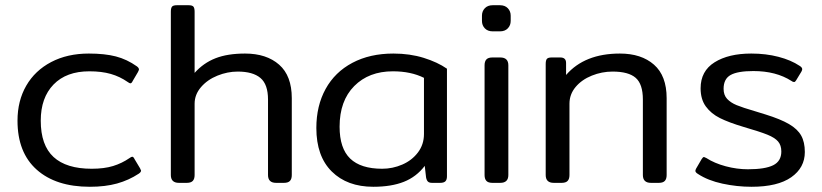

<svg xmlns="http://www.w3.org/2000/svg" viewBox="-20 -700 3148 735"><path d="M47 -238Q47 -314 80.5 -372Q114 -430 176 -462.5Q238 -495 320 -495Q381 -495 423.5 -484Q466 -473 504 -446Q512 -440 512 -434Q512 -432 508 -424L488 -390Q484 -381 479 -381Q476 -381 469 -386Q439 -407 404 -417Q369 -427 322 -427Q234 -427 185 -376.5Q136 -326 136 -238Q136 -144 185 -99Q234 -54 331 -54Q379 -54 413 -64.5Q447 -75 476 -95Q483 -100 486 -100Q491 -100 495 -91L516 -56Q520 -48 520 -47Q520 -41 511 -35Q473 -10 428 2.5Q383 15 324 15Q194 15 120.5 -50.5Q47 -116 47 -238Z M634 -30V-655Q634 -669 638.5 -674.5Q643 -680 657 -680H702Q716 -680 720.5 -674.5Q725 -669 725 -655V-421Q759 -459 805 -477Q851 -495 918 -495Q1000 -495 1048.5 -452.5Q1097 -410 1097 -324V-30Q1097 -15 1090 -7.5Q1083 0 1067 0H1037Q1006 0 1006 -30V-319Q1006 -377 977 -401.5Q948 -426 890 -426Q851 -426 812.5 -410.5Q774 -395 749.5 -366.5Q725 -338 725 -303V-30Q725 -15 718 -7.5Q711 0 695 0H665Q634 0 634 -30Z M1191 -210Q1191 -295 1226.5 -359.5Q1262 -424 1329 -459.5Q1396 -495 1486 -495Q1549 -495 1602 -478.5Q1655 -462 1691 -437V-25Q1691 -12 1685 -6Q1679 0 1665 0H1634Q1623 0 1618 -5Q1613 -10 1611 -21L1606 -65Q1574 -23 1526 -4Q1478 15 1409 15Q1309 15 1250 -43.5Q1191 -102 1191 -210ZM1603 -187V-402Q1553 -427 1484 -427Q1392 -427 1336 -370.5Q1280 -314 1280 -215Q1280 -132 1320.5 -93Q1361 -54 1443 -54Q1483 -54 1520 -70Q1557 -86 1580 -116.5Q1603 -147 1603 -187Z M1825 -620V-640Q1825 -657 1836 -668.5Q1847 -680 1866 -680H1894Q1913 -680 1924 -668.5Q1935 -657 1935 -640V-620Q1935 -603 1924 -591.5Q1913 -580 1894 -580H1866Q1847 -580 1836 -591.5Q1825 -603 1825 -620ZM1835 -30V-450Q1835 -465 1842 -472.5Q1849 -480 1865 -480H1895Q1926 -480 1926 -450V-30Q1926 0 1895 0H1865Q1849 0 1842 -7.5Q1835 -15 1835 -30Z M2069 -30V-455Q2069 -469 2073.5 -474.5Q2078 -480 2092 -480H2125Q2147 -480 2147 -459V-413Q2218 -495 2353 -495Q2435 -495 2483.5 -452.5Q2532 -410 2532 -324V-30Q2532 -15 2525 -7.5Q2518 0 2502 0H2472Q2441 0 2441 -30V-319Q2441 -378 2413.5 -402Q2386 -426 2325 -426Q2284 -426 2245.5 -410.5Q2207 -395 2183.5 -367Q2160 -339 2160 -303V-30Q2160 -15 2153 -7.5Q2146 0 2130 0H2100Q2069 0 2069 -30Z M2652 -34Q2642 -40 2642 -46Q2642 -49 2645 -55L2666 -91Q2671 -99 2675 -99Q2676 -99 2684 -95Q2715 -75 2758 -63.5Q2801 -52 2843 -52Q2909 -52 2940 -67.5Q2971 -83 2971 -120Q2971 -144 2958.5 -158.5Q2946 -173 2917.5 -184.5Q2889 -196 2827 -214Q2770 -231 2736 -248Q2702 -265 2682 -292.5Q2662 -320 2662 -362Q2662 -428 2715.5 -461.5Q2769 -495 2856 -495Q2912 -495 2960 -482.5Q3008 -470 3041 -448Q3051 -442 3051 -435Q3051 -432 3048 -426L3028 -393Q3024 -386 3020 -386Q3015 -386 3010 -390Q2951 -428 2864 -428Q2804 -428 2777 -413Q2750 -398 2750 -360Q2750 -336 2763.5 -321.5Q2777 -307 2800 -297.5Q2823 -288 2871 -274L2910 -262Q2968 -244 3000.5 -225Q3033 -206 3047 -181Q3061 -156 3061 -118Q3061 -58 3009 -21.5Q2957 15 2857 15Q2801 15 2745.5 3Q2690 -9 2652 -34Z"/></svg>

Font: Mitr Light
Style: Regular
Weight: 300
Designer: Thanarat Vachiruckul
Foundry: Cadson Demak
Version: Version 1.003